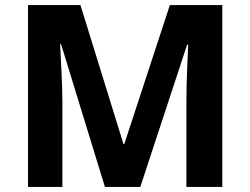

<svg xmlns="http://www.w3.org/2000/svg" viewBox="-20 -734 983 754"><path d="M392 0H531L715 -559H719C717 -519 712 -405 712 -338V0H853V-714H647L468 -168H465L296 -714H90V0H225V-332C225 -405 218 -520 216 -560H220Z"/></svg>

Font: Noto Kufi Arabic
Style: Bold
Weight: 700
Designer: Monotype Design Team, David Williams, Khaled Hosny
Foundry: Google LLC
Version: Version 2.109